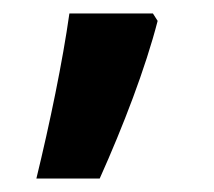

<svg xmlns="http://www.w3.org/2000/svg" viewBox="-20 -380 317 285"><path d="M207 -360H83C73 -289 54 -197 34 -115H128C163 -193 196 -279 214 -349Z"/></svg>

Font: Noto Sans Khmer UI SemiBold
Style: Regular
Weight: 600
Designer: Danh Hong and the Monotype Design Team
Foundry: Monotype Imaging Inc.
Version: Version 2.002